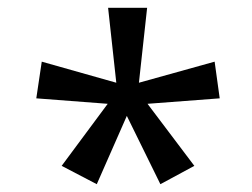

<svg xmlns="http://www.w3.org/2000/svg" viewBox="-20 -765 647 492"><path d="M138 -340 256 -499 73 -513 87 -607 278 -553 257 -745H357L336 -553L530 -607L543 -513L358 -499L478 -340L391 -293L305 -468L228 -293Z"/></svg>

Font: lgurmukhi25
Style: Book
Weight: 400
Designer: Jelle Bosma - Monotype Design Team
Foundry: Monotype Imaging Inc.
Version: Version 2.003